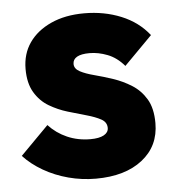

<svg xmlns="http://www.w3.org/2000/svg" viewBox="-43 -541 544 593"><g transform="rotate(-5 229.0 -244.0)"><path d="M231 12Q188 12 146.5 1Q105 -10 69.5 -30.5Q34 -51 9 -78L96 -166Q120 -140 153 -125.5Q186 -111 225 -111Q252 -111 266.5 -119Q281 -127 281 -141Q281 -159 263.5 -168.5Q246 -178 219 -185.5Q192 -193 162 -202Q132 -211 105 -227Q78 -243 61 -271.5Q44 -300 44 -344Q44 -391 68 -425.5Q92 -460 136 -480Q180 -500 239 -500Q301 -500 353.5 -478.5Q406 -457 439 -415L352 -327Q329 -354 300.5 -365Q272 -376 245 -376Q219 -376 206 -368.5Q193 -361 193 -347Q193 -332 210 -323Q227 -314 254 -307Q281 -300 311 -290Q341 -280 368 -263Q395 -246 412 -217.5Q429 -189 429 -143Q429 -72 375.5 -30Q322 12 231 12Z"/></g></svg>

Font: Outfit Thin
Style: Bold
Weight: 700
Version: Version 1.100;gftools[0.9.27]